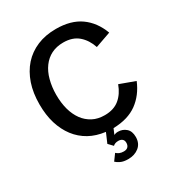

<svg xmlns="http://www.w3.org/2000/svg" viewBox="-217 -849 1122 1215"><g transform="rotate(-30 344.0 -241.5)"><path d="M309.1 153.8Q317.4 162.1 330.6 168Q343.8 173.8 361.8 173.8Q382.3 173.8 392.6 163.1Q402.8 152.3 402.8 133.8Q402.8 115.7 392.1 106.9Q381.3 98.1 363.8 98.1Q338.9 98.1 325.2 111.8L294.9 80.1L325.2 9.8Q258.8 1.5 208.5 -26.4Q157.2 -55.2 121.6 -101.6Q85.9 -148.4 66.9 -210.4Q47.9 -272.9 47.9 -350.1Q47.9 -434.1 70.3 -500Q93.3 -566.9 135.3 -614.3Q177.7 -661.6 238.8 -687.5Q298.8 -712.9 376 -712.9Q484.4 -712.9 553.7 -664.1Q623.5 -614.7 657.2 -523.9L543.9 -483.9Q524.4 -543 482.9 -579.1Q441.4 -615.2 373 -615.2Q324.2 -615.2 286.1 -596.2Q248.5 -577.1 222.7 -542Q196.3 -506.3 183.6 -458Q169.9 -407.2 169.9 -350.1Q169.9 -291 183.1 -242.7Q196.3 -194.8 222.2 -159.2Q247.1 -125 285.6 -104.5Q322.8 -85 373 -85Q438.5 -85 480 -119.1Q521 -152.8 543 -212.9L654.8 -171.9Q619.6 -86.9 552.7 -38.1Q485.4 10.7 378.9 13.2L361.8 53.2Q366.2 51.3 374.5 48.8Q380.9 46.9 391.1 46.9Q424.8 46.9 449.2 68.4Q473.1 89.4 473.1 131.8Q473.1 178.7 440.9 204.6Q409.2 230 361.8 230Q328.1 230 307.1 219.7Q286.1 209.5 275.9 199.2Z"/></g></svg>

Font: Post Grotesk Medium
Style: Medium
Weight: 500
Version: Version 1.0